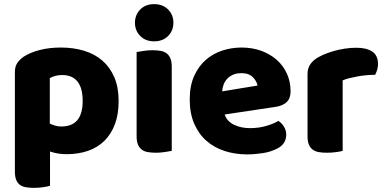

<svg xmlns="http://www.w3.org/2000/svg" viewBox="-20 -731 1867 929"><path d="M275 -501Q335 -501 386.5 -485.5Q438 -470 475 -438Q512 -406 533 -357.5Q554 -309 554 -242Q554 -178 536 -130Q518 -82 485 -49.5Q452 -17 405.5 -1Q359 15 302 15Q259 15 222 2V168Q212 171 190 174.5Q168 178 145 178Q123 178 105.5 175Q88 172 76 163Q64 154 58 138.5Q52 123 52 98V-382Q52 -409 63.5 -426Q75 -443 95 -457Q126 -477 172 -489Q218 -501 275 -501ZM277 -119Q380 -119 380 -242Q380 -306 354.5 -337Q329 -368 281 -368Q262 -368 247 -363.5Q232 -359 221 -353V-133Q233 -127 247 -123Q261 -119 277 -119Z M633 -621Q633 -659 658.5 -685Q684 -711 726 -711Q768 -711 793.5 -685Q819 -659 819 -621Q819 -583 793.5 -557Q768 -531 726 -531Q684 -531 658.5 -557Q633 -583 633 -621ZM811 -1Q800 1 778.5 4.5Q757 8 735 8Q713 8 695.5 5Q678 2 666 -7Q654 -16 647.5 -31.5Q641 -47 641 -72V-479Q652 -481 673.5 -484.5Q695 -488 717 -488Q739 -488 756.5 -485Q774 -482 786 -473Q798 -464 804.5 -448.5Q811 -433 811 -408Z M1176 16Q1117 16 1066.5 -0.5Q1016 -17 978.5 -50Q941 -83 919.5 -133Q898 -183 898 -250Q898 -316 919.5 -363.5Q941 -411 976 -441.5Q1011 -472 1056 -486.5Q1101 -501 1148 -501Q1201 -501 1244.5 -485Q1288 -469 1319.5 -441Q1351 -413 1368.5 -374Q1386 -335 1386 -289Q1386 -255 1367 -237Q1348 -219 1314 -214L1067 -177Q1078 -144 1112 -127.5Q1146 -111 1190 -111Q1231 -111 1267.5 -121.5Q1304 -132 1327 -146Q1343 -136 1354 -118Q1365 -100 1365 -80Q1365 -35 1323 -13Q1291 4 1251 10Q1211 16 1176 16ZM1148 -377Q1124 -377 1106.5 -369Q1089 -361 1078 -348.5Q1067 -336 1061.5 -320.5Q1056 -305 1055 -289L1226 -317Q1223 -337 1204 -357Q1185 -377 1148 -377Z M1638 -1Q1628 2 1606.5 5Q1585 8 1562 8Q1540 8 1522.5 5Q1505 2 1493 -7Q1481 -16 1474.5 -31.5Q1468 -47 1468 -72V-372Q1468 -395 1476.5 -411.5Q1485 -428 1501 -441Q1517 -454 1540.5 -464.5Q1564 -475 1591 -483Q1618 -491 1647 -495.5Q1676 -500 1705 -500Q1753 -500 1781 -481.5Q1809 -463 1809 -421Q1809 -407 1805 -393.5Q1801 -380 1795 -369Q1774 -369 1752 -367Q1730 -365 1709 -361Q1688 -357 1669.5 -352.5Q1651 -348 1638 -342Z"/></svg>

Font: Baloo Bhaijaan
Style: Regular
Weight: 400
Designer: Devika Bhansali and Ek Type
Foundry: Ek Type
Version: Version 1.443;PS 1.000;hotconv 16.6.51;makeotf.lib2.5.65220;